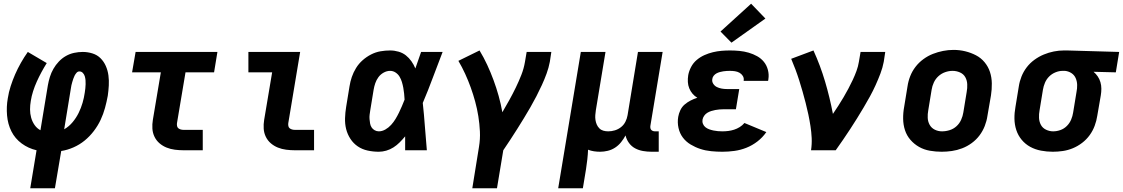

<svg xmlns="http://www.w3.org/2000/svg" viewBox="-20 -810 6053 1035"><path d="M143 205 177 0Q133 -10 97 -36.5Q61 -63 41.5 -102Q22 -141 18 -188Q14 -235 22 -280Q27 -313 37.5 -345.5Q48 -378 61.5 -409Q75 -440 92.5 -471Q110 -502 130 -530L232 -470Q217 -446 203.5 -421Q190 -396 178.5 -370.5Q167 -345 158.5 -318.5Q150 -292 146 -266Q142 -243 142 -220Q142 -197 148 -175.5Q154 -154 166.5 -136Q179 -118 198 -108L238 -350Q242 -373 249 -395.5Q256 -418 268 -439Q280 -460 297 -478Q314 -496 335 -508Q356 -520 379.5 -525Q403 -530 426 -530Q453 -530 478.5 -522Q504 -514 522 -496Q540 -478 550.5 -454Q561 -430 564.5 -403.5Q568 -377 566.5 -349.5Q565 -322 561 -294Q555 -261 546 -228Q537 -195 522.5 -164Q508 -133 486 -104Q464 -75 436.5 -52.5Q409 -30 376 -15.5Q343 -1 310 4L276 205ZM326 -113Q352 -128 371.5 -151.5Q391 -175 404 -201.5Q417 -228 425 -255.5Q433 -283 437 -311Q439 -322 440 -333.5Q441 -345 441.5 -356Q442 -367 441 -378Q440 -389 437 -399Q434 -409 426.5 -417Q419 -425 408 -425Q399 -425 392.5 -417.5Q386 -410 382 -402Q378 -394 375 -385Q372 -376 369.5 -367.5Q367 -359 365 -350.5Q363 -342 362 -333Z M969 0Q946 0 922.5 -3Q899 -6 878 -14.5Q857 -23 840 -37.5Q823 -52 813 -72.5Q803 -93 801.5 -116.5Q800 -140 804 -164L847 -420H692L711 -530H1152L1134 -420H980L934 -146Q933 -138 934.5 -130.5Q936 -123 941.5 -118.5Q947 -114 954.5 -112Q962 -110 969 -110H1073V0Z M1569 0Q1546 0 1522.5 -3Q1499 -6 1478 -14.5Q1457 -23 1440 -37.5Q1423 -52 1413 -72.5Q1403 -93 1401.5 -116.5Q1400 -140 1404 -164L1447 -420H1319V-530H1598L1534 -146Q1533 -138 1534.5 -130.5Q1536 -123 1541.5 -118.5Q1547 -114 1554.5 -112Q1562 -110 1569 -110H1673V0Z M2022 8Q1991 8 1961.5 1.5Q1932 -5 1908.5 -21Q1885 -37 1869 -61.5Q1853 -86 1846 -114Q1839 -142 1840 -173Q1841 -204 1846 -234L1864 -344Q1868 -370 1876.5 -395Q1885 -420 1899.5 -443.5Q1914 -467 1935 -485.5Q1956 -504 1980.5 -516.5Q2005 -529 2031 -533.5Q2057 -538 2083 -538Q2106 -538 2128.5 -531.5Q2151 -525 2168 -511.5Q2185 -498 2198 -479.5Q2211 -461 2219 -441Q2227 -463 2234.5 -485.5Q2242 -508 2250 -530H2366Q2339 -461 2313.5 -392Q2288 -323 2259 -255Q2266 -191 2270.5 -127.5Q2275 -64 2281 0H2164Q2164 -19 2164 -38Q2164 -57 2164 -75Q2150 -58 2134.5 -42.5Q2119 -27 2101 -15.5Q2083 -4 2062.5 2Q2042 8 2022 8ZM2022 -102Q2040 -102 2057.5 -112Q2075 -122 2088.5 -137Q2102 -152 2112 -168.5Q2122 -185 2130.5 -202.5Q2139 -220 2146.5 -237.5Q2154 -255 2161 -273Q2160 -289 2158.5 -305Q2157 -321 2154 -337Q2151 -353 2146.5 -368Q2142 -383 2134 -396.5Q2126 -410 2112.5 -419Q2099 -428 2083 -428Q2065 -428 2048 -418.5Q2031 -409 2020 -394Q2009 -379 2003 -361.5Q1997 -344 1994 -326L1976 -216Q1974 -204 1972.5 -192Q1971 -180 1972 -168Q1973 -156 1975 -144.5Q1977 -133 1983 -123.5Q1989 -114 1999.5 -108Q2010 -102 2022 -102Z M2526 205 2562 -18Q2569 -60 2567 -101.5Q2565 -143 2558.5 -183.5Q2552 -224 2541.5 -262.5Q2531 -301 2517.5 -338.5Q2504 -376 2487.5 -412Q2471 -448 2451 -482L2565 -538Q2588 -500 2606.5 -460Q2625 -420 2640.5 -378Q2656 -336 2668 -293Q2680 -250 2688 -205Q2707 -237 2725.5 -270.5Q2744 -304 2760.5 -338Q2777 -372 2790.5 -406.5Q2804 -441 2810 -477L2819 -530H2952L2944 -477Q2938 -445 2926.5 -413.5Q2915 -382 2901 -351.5Q2887 -321 2871.5 -291Q2856 -261 2839 -231.5Q2822 -202 2804 -172.5Q2786 -143 2768 -114.5Q2750 -86 2731 -57Q2712 -28 2693 0L2659 205Z M2989 205 3111 -530H3244L3192 -216Q3190 -203 3189 -189.5Q3188 -176 3190 -163Q3192 -150 3197 -138.5Q3202 -127 3211 -118Q3220 -109 3232.5 -105.5Q3245 -102 3259 -102Q3277 -102 3295 -107.5Q3313 -113 3328 -125Q3343 -137 3351.5 -154Q3360 -171 3363 -189L3419 -530H3552L3486 -132Q3485 -126 3486 -120Q3487 -114 3490.5 -110Q3494 -106 3499.5 -104Q3505 -102 3511 -102H3531V8H3493Q3469 8 3446 4Q3423 0 3403.5 -10.5Q3384 -21 3370.5 -39.5Q3357 -58 3352 -80Q3342 -61 3328 -43.5Q3314 -26 3295.5 -14Q3277 -2 3256 3Q3235 8 3215 8Q3198 8 3181.5 5.5Q3165 3 3150 -3Q3149 23 3146 49.5Q3143 76 3139 102L3122 205Z M3874 8Q3844 8 3813.5 5Q3783 2 3755.5 -7Q3728 -16 3703 -31Q3678 -46 3661 -68.5Q3644 -91 3637.5 -120.5Q3631 -150 3636 -180Q3639 -198 3647.5 -216Q3656 -234 3670.5 -246.5Q3685 -259 3702.5 -268Q3720 -277 3739 -283Q3724 -292 3713 -305Q3702 -318 3695.5 -334Q3689 -350 3688 -368Q3687 -386 3690 -405Q3694 -427 3705.5 -449Q3717 -471 3736 -487Q3755 -503 3777.5 -513Q3800 -523 3823 -528.5Q3846 -534 3869 -536Q3892 -538 3915 -538Q3941 -538 3966.5 -535.5Q3992 -533 4016 -526Q4040 -519 4061.5 -507Q4083 -495 4098 -476.5Q4113 -458 4119.5 -433Q4126 -408 4122 -383Q4122 -380 4121.5 -378Q4121 -376 4120 -374H3989Q3989 -375 3989 -375.5Q3989 -376 3989 -377Q3991 -390 3984 -401Q3977 -412 3966 -418Q3955 -424 3942 -426Q3929 -428 3915 -428Q3906 -428 3897 -427.5Q3888 -427 3878.5 -425.5Q3869 -424 3860 -421.5Q3851 -419 3842.5 -414.5Q3834 -410 3827.5 -402Q3821 -394 3820 -385Q3817 -371 3824.5 -359Q3832 -347 3844 -341Q3856 -335 3870 -332.5Q3884 -330 3898 -330H3965L3947 -221H3880Q3869 -221 3858 -220Q3847 -219 3836 -217Q3825 -215 3814 -211.5Q3803 -208 3793 -202Q3783 -196 3776 -186Q3769 -176 3767 -165Q3765 -153 3769.5 -142Q3774 -131 3783 -124Q3792 -117 3803 -113Q3814 -109 3826 -106.5Q3838 -104 3850 -103Q3862 -102 3874 -102Q3890 -102 3906 -104Q3922 -106 3937.5 -111Q3953 -116 3967.5 -125Q3982 -134 3993 -147L4111 -98Q4091 -69 4063 -47.5Q4035 -26 4003.5 -13.5Q3972 -1 3939 3.5Q3906 8 3874 8ZM3923 -580 3864 -640 4029 -790 4106 -710Z M4352 0Q4357 -33 4355.5 -65.5Q4354 -98 4349 -130Q4344 -162 4337.5 -193Q4331 -224 4323 -255Q4315 -286 4306.5 -316Q4298 -346 4288.5 -376Q4279 -406 4268 -435.5Q4257 -465 4245 -493L4365 -538Q4402 -457 4427.5 -371Q4453 -285 4470 -196Q4485 -218 4499.5 -240.5Q4514 -263 4527.5 -286Q4541 -309 4553.5 -332.5Q4566 -356 4577 -379.5Q4588 -403 4597 -427.5Q4606 -452 4610 -477L4619 -530H4752L4744 -477Q4738 -445 4726 -413.5Q4714 -382 4700 -351Q4686 -320 4669.5 -290Q4653 -260 4635.5 -230.5Q4618 -201 4600 -172Q4582 -143 4563 -114Q4544 -85 4524.5 -56.5Q4505 -28 4485 0Z M5056 8Q5024 8 4992.5 2.5Q4961 -3 4934.5 -18Q4908 -33 4888 -56Q4868 -79 4858.5 -108Q4849 -137 4848.5 -169.5Q4848 -202 4854 -234L4872 -344Q4876 -372 4886.5 -399Q4897 -426 4915 -449.5Q4933 -473 4957.5 -491Q4982 -509 5009 -519.5Q5036 -530 5064 -535.5Q5092 -541 5120 -541Q5153 -541 5183.5 -533.5Q5214 -526 5241 -512Q5268 -498 5287.5 -474.5Q5307 -451 5316.5 -422Q5326 -393 5326.5 -360.5Q5327 -328 5322 -296L5303 -186Q5299 -158 5288.5 -131Q5278 -104 5260.5 -80.5Q5243 -57 5218.5 -39Q5194 -21 5166.5 -10.5Q5139 0 5111 4Q5083 8 5056 8ZM5058 -102Q5079 -102 5099.5 -108.5Q5120 -115 5136 -129.5Q5152 -144 5161 -164Q5170 -184 5173 -204L5191 -314Q5195 -335 5194 -356Q5193 -377 5183.5 -394Q5174 -411 5155 -419.5Q5136 -428 5115 -428Q5095 -428 5075 -421Q5055 -414 5039 -399.5Q5023 -385 5014 -365.5Q5005 -346 5002 -326L4984 -216Q4980 -195 4981 -174.5Q4982 -154 4991.5 -137Q5001 -120 5019 -111Q5037 -102 5058 -102Z M5655 8Q5623 8 5591.5 2Q5560 -4 5533.5 -18.5Q5507 -33 5487.5 -56.5Q5468 -80 5458.5 -109Q5449 -138 5448.5 -170Q5448 -202 5454 -234L5472 -344Q5476 -371 5486.5 -397.5Q5497 -424 5514.5 -447Q5532 -470 5556 -487.5Q5580 -505 5606.5 -516Q5633 -527 5660.5 -532.5Q5688 -538 5715 -538Q5720 -538 5724 -538Q5728 -538 5733 -538L6013 -530L5995 -420L5875 -423Q5888 -412 5897.5 -398Q5907 -384 5912 -367Q5917 -350 5917 -332Q5917 -314 5914 -296L5895 -186Q5891 -159 5881 -132Q5871 -105 5854 -81.5Q5837 -58 5813.5 -40Q5790 -22 5763.5 -11Q5737 0 5709.5 4Q5682 8 5655 8ZM5657 -102Q5677 -102 5696.5 -109Q5716 -116 5731 -131Q5746 -146 5754 -165Q5762 -184 5765 -204L5783 -314Q5787 -333 5786.5 -352.5Q5786 -372 5778.5 -389Q5771 -406 5755.5 -416Q5740 -426 5721 -428H5715Q5713 -428 5711.5 -428Q5710 -428 5708 -428Q5689 -428 5669.5 -420Q5650 -412 5635.5 -397.5Q5621 -383 5613 -364Q5605 -345 5602 -326L5584 -216Q5580 -195 5581 -174.5Q5582 -154 5591 -137Q5600 -120 5618.5 -111Q5637 -102 5657 -102Z"/></svg>

Font: Iosevka Curly XBdEx
Style: Italic
Weight: 800
Width: 7
Italic angle: -9°
Monospace: yes
Designer: Belleve Invis
Foundry: Belleve Invis
Version: Version 11.1.0; ttfautohint (v1.8.3)